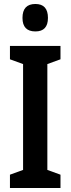

<svg xmlns="http://www.w3.org/2000/svg" viewBox="-20 -945 355 965"><path d="M284 0H30V-67L96 -91V-623L30 -647V-714H284V-647L218 -623V-91L284 -67ZM158 -925Q221 -925 221 -855Q221 -787 158 -787Q93 -787 93 -855Q93 -925 158 -925Z"/></svg>

Font: Noto Sans Bengali ExtraCondensed SemiBold
Style: Regular
Weight: 600
Width: 2
Designer: Joana Ranito - Universal Thirst; Jelle Bosma - Monotype Design Team
Foundry: Universal Thirst ehf.
Version: Version 3.000; ttfautohint (v1.8.4.7-5d5b)